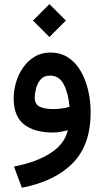

<svg xmlns="http://www.w3.org/2000/svg" viewBox="-20 -628 495 912"><path d="M214.8 -608.4 293 -530.3 214.8 -452.1 136.7 -530.3ZM410.6 -94.2Q410.6 60.1 325.7 146.7Q240.7 233.4 84 263.7L46.4 163.1Q153.3 142.6 220.5 98.9Q287.6 55.2 302.2 -9.8Q286.1 -4.9 266.8 -1.7Q247.6 1.5 231.9 1.5Q142.1 1.5 93.5 -37.6Q44.9 -76.7 44.9 -160.6Q44.9 -198.2 56.2 -236.6Q67.4 -274.9 89.6 -306.9Q111.8 -338.9 144.3 -358.6Q176.8 -378.4 218.8 -378.4Q268.1 -378.4 304.2 -354.5Q340.3 -330.6 363.8 -289.8Q387.2 -249 398.9 -198.5Q410.6 -147.9 410.6 -94.2ZM232.4 -109.9Q253.4 -109.9 273.4 -112.8Q293.5 -115.7 310.1 -120.6Q305.2 -183.1 283.4 -226.1Q261.7 -269 217.8 -269Q189.5 -269 173.6 -251Q157.7 -232.9 151.4 -208.5Q145 -184.1 145 -165Q145 -133.3 168 -121.6Q190.9 -109.9 232.4 -109.9Z"/></svg>

Font: Vazirmatn FD Medium
Style: Regular
Weight: 500
Designer: Saber Rastikerdar
Foundry: Saber Rastikerdar
Version: Version 33.003